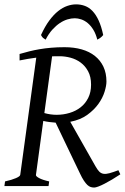

<svg xmlns="http://www.w3.org/2000/svg" viewBox="-20 -844 566 871"><path d="M251 -588.9Q242.2 -588.9 233.4 -588.9Q224.6 -588.9 216.3 -588.4L181.2 -331.1Q195.3 -327.1 209.2 -325.2Q223.1 -323.2 236.8 -323.2Q267.6 -323.2 295.9 -331.8Q324.2 -340.3 345.7 -357.2Q367.2 -374 380.1 -399.7Q393.1 -425.3 393.1 -460Q393.1 -496.1 379.6 -520.8Q366.2 -545.4 345.5 -560.5Q324.7 -575.7 299.6 -582.3Q274.4 -588.9 251 -588.9ZM525.9 -53.2Q506.8 -40.5 488.3 -29.5Q469.7 -18.6 454.1 -10.5Q438.5 -2.4 426 2.2Q413.6 6.8 407.2 6.8Q398.9 6.8 391.4 4.4Q383.8 2 376.2 -5.1Q368.7 -12.2 360.4 -24.7Q352.1 -37.1 342.8 -57.1Q342.8 -57.1 336.2 -70.8Q329.6 -84.5 319.3 -106Q309.1 -127.4 296.4 -153.8Q283.7 -180.2 271.5 -205.8Q259.3 -231.4 248.8 -253.4Q238.3 -275.4 232.4 -287.6Q218.3 -288.6 203.4 -290.5Q188.5 -292.5 176.3 -295.4L143.1 -50.8Q141.6 -44.9 157 -36.4Q172.4 -27.8 203.1 -21L200.2 0H0L2.9 -21Q33.7 -27.8 52.2 -35.9Q70.8 -43.9 71.8 -50.8L144.5 -582.5Q125.5 -580.1 106.7 -576.9Q87.9 -573.7 68.8 -569.8V-599.1Q90.8 -605.5 113 -611.1Q135.3 -616.7 159.7 -620.8Q184.1 -625 211.9 -627.4Q239.7 -629.9 272.9 -629.9Q315.9 -629.9 350.8 -619.9Q385.7 -609.9 410.6 -590.1Q435.5 -570.3 449.2 -541.3Q462.9 -512.2 462.9 -474.1Q462.9 -455.1 454.3 -427.5Q445.8 -399.9 426.5 -372.8Q407.2 -345.7 376 -323Q344.7 -300.3 298.8 -291.5L413.1 -89.8Q421.9 -74.2 429.9 -65.9Q438 -57.6 449 -55.7Q460 -53.7 476.1 -58.1Q492.2 -62.5 517.1 -71.8L525.9 -53.2ZM166 -685.1Q184.1 -724.6 203.9 -751.2Q223.6 -777.8 244.1 -793.9Q264.6 -810.1 285.2 -817.1Q305.7 -824.2 325.2 -824.2Q346.7 -824.2 365.5 -817.1Q384.3 -810.1 399.9 -793.7Q415.5 -777.3 427.7 -750.7Q439.9 -724.1 448.2 -685.1Q441.4 -676.8 435.1 -672.4Q428.7 -668 421.4 -664.1Q414.6 -690.9 403.1 -709.5Q391.6 -728 377.7 -739.5Q363.8 -751 348.4 -756.1Q333 -761.2 319.3 -761.2Q303.7 -761.2 286.4 -756.1Q269 -751 251.7 -739.5Q234.4 -728 217.5 -709.5Q200.7 -690.9 187 -664.1Q180.2 -668 175.5 -671.9Q170.9 -675.8 166 -685.1Z"/></svg>

Font: GentiumAlt
Style: Italic
Weight: 400
Italic angle: -7°
Designer: J. Victor Gaultney
Version: Version 1.02; 2005; OFL release